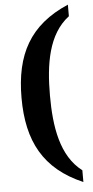

<svg xmlns="http://www.w3.org/2000/svg" viewBox="-60 -804 473 976"><g transform="rotate(-5 176.0 -316.5)"><path d="M325 136V76C217 -6 194 -158 194 -317C194 -476 217 -628 325 -710V-769C127 -684 49 -539 49 -317C49 -96 127 51 325 136Z"/></g></svg>

Font: Noto Serif Thai Condensed
Style: Bold
Weight: 700
Width: 3
Designer: Monotype Design Team
Foundry: Monotype Imaging Inc.
Version: Version 2.002